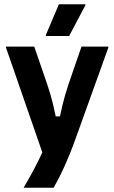

<svg xmlns="http://www.w3.org/2000/svg" viewBox="-20 -720 540 907"><path d="M196.7 -550H306.7L383.3 -695V-700H258.3L196.7 -555ZM92.5 166.7H233.3C258.3 124.2 298.3 44.2 338.3 -68.3L491.7 -495V-500H365L313.3 -350C296.7 -301.7 280 -253.3 263.3 -170H243.3C226.7 -253.3 210 -301.7 193.3 -350L141.7 -500H8.3V-495L180 0C155 55 120 119.2 92.5 165Z"/></svg>

Font: Familjen Grotesk GF
Style: Bold
Weight: 700
Designer: Anders Wikstroem, Jonas Baeckman, Matilda Gysing, Kristian Moeller
Foundry: Familjen STHLM AB
Version: Version 2.000; Beta; Release 4; Build 6